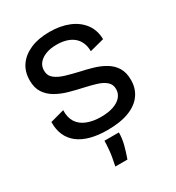

<svg xmlns="http://www.w3.org/2000/svg" viewBox="-209 -800 1059 1154"><g transform="rotate(-30 320.5 -223.5)"><path d="M320 13Q255 13 204.5 -0.5Q154 -14 119.5 -40.5Q85 -67 67.5 -106.5Q50 -146 51 -198L148 -224Q146 -174 167 -141Q188 -108 229.5 -91.5Q271 -75 325 -75Q378 -75 414 -88Q450 -101 468.5 -123.5Q487 -146 487 -175Q487 -208 464.5 -227.5Q442 -247 405 -258.5Q368 -270 322 -280Q275 -290 229 -303Q183 -316 145.5 -337.5Q108 -359 85.5 -393Q63 -427 63 -479Q63 -539 93 -582Q123 -625 178.5 -649Q234 -673 310 -673Q386 -673 443.5 -649.5Q501 -626 534.5 -581.5Q568 -537 569 -474L469 -448Q469 -482 457.5 -508Q446 -534 425 -551Q404 -568 375 -576.5Q346 -585 309 -585Q266 -585 234 -572.5Q202 -560 184.5 -538.5Q167 -517 167 -488Q167 -452 192.5 -431.5Q218 -411 260 -398.5Q302 -386 350 -375Q393 -366 435.5 -353.5Q478 -341 513.5 -320Q549 -299 570.5 -265Q592 -231 592 -178Q592 -120 561.5 -77Q531 -34 471 -10.5Q411 13 320 13ZM250 226Q264 162 267.5 121.5Q271 81 271 59H371Q371 102 359.5 144.5Q348 187 334 226Z"/></g></svg>

Font: Bricolage Grotesque 96pt ExtraBold Medium
Style: Regular
Weight: 500
Version: Version 1.001;gftools[0.9.33.dev8+g029e19f]